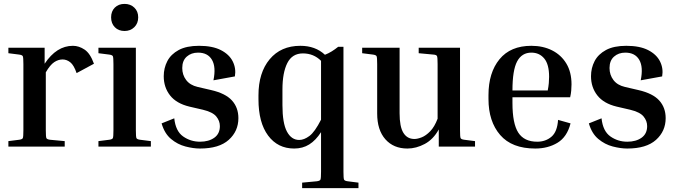

<svg xmlns="http://www.w3.org/2000/svg" viewBox="-20 -752 3482 985"><path d="M23 -479V-507H209V-425Q270 -517 354 -517Q385 -517 414 -497.5Q443 -478 462 -425L373 -377Q359 -418 340.5 -432.5Q322 -447 301 -447Q279 -447 258 -433Q237 -419 215 -381V-84Q215 -50 218 -43.5Q221 -37 237 -35L312 -28V0H23V-28L78 -35Q94 -37 97 -43.5Q100 -50 100 -84V-423Q100 -457 97 -463.5Q94 -470 78 -472Z M619 -593Q588 -593 569 -612.5Q550 -632 550 -663Q550 -694 569 -713Q588 -732 619 -732Q649 -732 669 -713Q689 -694 689 -663Q689 -632 669 -612.5Q649 -593 619 -593ZM485 -479V-507H677V-84Q677 -50 680 -43.5Q683 -37 699 -35L754 -28V0H485V-28L540 -35Q556 -37 559 -43.5Q562 -50 562 -84V-423Q562 -457 559 -463.5Q556 -470 540 -472Z M1021 -189 952 -205Q885 -221 852.5 -262.5Q820 -304 820 -361Q820 -403 838.5 -438.5Q857 -474 897 -495.5Q937 -517 1001 -517Q1070 -517 1113 -495Q1156 -473 1174 -437Q1192 -401 1185 -360L1075 -340Q1089 -408 1067.5 -445Q1046 -482 996 -482Q961 -482 938 -461.5Q915 -441 915 -403Q915 -368 935 -341.5Q955 -315 994 -306L1063 -290Q1137 -273 1170 -236.5Q1203 -200 1203 -146Q1203 -79 1153.5 -34.5Q1104 10 1006 10Q972 10 931.5 -0.5Q891 -11 857.5 -39Q824 -67 809 -119L874 -145Q881 -79 919.5 -52Q958 -25 1006 -25Q1051 -25 1079.5 -45.5Q1108 -66 1108 -105Q1108 -132 1089.5 -154.5Q1071 -177 1021 -189Z M1819 185V213H1530V185L1605 178Q1621 176 1624 169.5Q1627 163 1627 129V-74Q1600 -32 1566.5 -11Q1533 10 1489 10Q1405 10 1355.5 -56.5Q1306 -123 1306 -243V-263Q1306 -379 1363.5 -448Q1421 -517 1521 -517Q1598 -517 1647 -471Q1665 -478 1682 -488.5Q1699 -499 1715 -512H1742V129Q1742 163 1745 169.5Q1748 176 1764 178ZM1429 -213Q1429 -120 1452 -77Q1475 -34 1515 -34Q1540 -34 1567.5 -54.5Q1595 -75 1627 -138V-440Q1589 -478 1534 -478Q1479 -478 1454 -428.5Q1429 -379 1429 -293Z M2417 -28V0H2231V-88Q2203 -37 2159 -13.5Q2115 10 2070 10Q1999 10 1957 -37.5Q1915 -85 1915 -170V-423Q1915 -457 1912 -463.5Q1909 -470 1893 -472L1838 -479V-507H2030V-171Q2030 -102 2049.5 -70.5Q2069 -39 2106 -39Q2122 -39 2143.5 -47.5Q2165 -56 2187 -78.5Q2209 -101 2225 -143V-423Q2225 -457 2222 -464Q2219 -471 2203 -472L2128 -479V-507H2340V-84Q2340 -50 2343 -43.5Q2346 -37 2362 -35Z M2907 -119Q2889 -49 2840 -19.5Q2791 10 2726 10Q2606 10 2546 -59.5Q2486 -129 2486 -244V-264Q2486 -379 2542.5 -448Q2599 -517 2706 -517Q2766 -517 2812.5 -493.5Q2859 -470 2885.5 -426Q2912 -382 2912 -319Q2912 -304 2910.5 -287Q2909 -270 2905 -253H2609V-224Q2609 -118 2639 -71.5Q2669 -25 2736 -25Q2779 -25 2809 -50.5Q2839 -76 2843 -137ZM2706 -482Q2657 -482 2633 -437Q2609 -392 2609 -288H2790Q2794 -308 2795.5 -325.5Q2797 -343 2797 -358Q2797 -422 2772 -452Q2747 -482 2706 -482Z M3213 -189 3144 -205Q3077 -221 3044.5 -262.5Q3012 -304 3012 -361Q3012 -403 3030.5 -438.5Q3049 -474 3089 -495.5Q3129 -517 3193 -517Q3262 -517 3305 -495Q3348 -473 3366 -437Q3384 -401 3377 -360L3267 -340Q3281 -408 3259.5 -445Q3238 -482 3188 -482Q3153 -482 3130 -461.5Q3107 -441 3107 -403Q3107 -368 3127 -341.5Q3147 -315 3186 -306L3255 -290Q3329 -273 3362 -236.5Q3395 -200 3395 -146Q3395 -79 3345.5 -34.5Q3296 10 3198 10Q3164 10 3123.5 -0.5Q3083 -11 3049.5 -39Q3016 -67 3001 -119L3066 -145Q3073 -79 3111.5 -52Q3150 -25 3198 -25Q3243 -25 3271.5 -45.5Q3300 -66 3300 -105Q3300 -132 3281.5 -154.5Q3263 -177 3213 -189Z"/></svg>

Font: Inria Serif
Style: Bold
Weight: 700
Designer: Black Foundry Team
Foundry: Black Foundry
Version: Version 1.000; ttfautohint (v1.8.3)